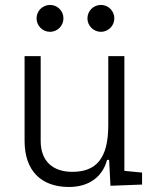

<svg xmlns="http://www.w3.org/2000/svg" viewBox="-20 -744 626 774"><path d="M258.3 9.8C336.9 9.8 393.1 -29.8 411.6 -99.6H419.9L425.3 4.9L552.7 0V-48.3L481.4 -55.2V-517.6H416.5V-239.3C416.5 -103.5 366.7 -51.3 271.5 -51.3C191.4 -51.3 144 -95.7 144 -175.8V-517.6H79.1V-175.8C79.1 -57.6 144 9.8 258.3 9.8ZM181.6 -615.7C211.4 -615.7 235.8 -640.1 235.8 -669.9C235.8 -700.2 211.4 -724.1 181.6 -724.1C151.9 -724.1 127.4 -700.2 127.4 -669.9C127.4 -640.1 151.9 -615.7 181.6 -615.7ZM386.7 -615.7C416.5 -615.7 440.9 -640.1 440.9 -669.9C440.9 -700.2 416.5 -724.1 386.7 -724.1C356.9 -724.1 332.5 -700.2 332.5 -669.9C332.5 -640.1 356.9 -615.7 386.7 -615.7Z"/></svg>

Font: Cascadia Code Light
Style: Regular
Weight: 300
Monospace: yes
Designer: Aaron Bell
Foundry: Saja Typeworks
Version: Version 2404.023